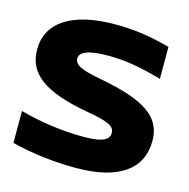

<svg xmlns="http://www.w3.org/2000/svg" viewBox="-102 -778 874 887"><g transform="rotate(15 335.0 -335.0)"><path d="M606 -489V-642C513 -667 435 -679 343 -679C138 -679 23 -605 23 -474C23 -361 106 -293 323 -255C423 -238 456 -222 456 -191C456 -162 436 -139 333 -139C224 -139 114 -157 29 -181V-28C129 -3 236 9 337 9C544 9 647 -69 647 -203C647 -316 563 -376 343 -417C246 -435 213 -451 213 -482C213 -509 245 -531 349 -531C430 -531 504 -518 606 -489Z"/></g></svg>

Font: LT Wave Black
Style: Regular
Weight: 900
Designer: Daniel Lyons
Version: Version 2.5 (Glyphs App)